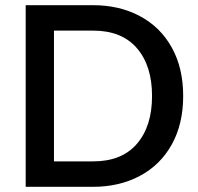

<svg xmlns="http://www.w3.org/2000/svg" viewBox="-20 -720 764 740"><path d="M79 -700H339Q440 -700 519 -658Q598 -616 642 -537Q686 -458 686 -350Q686 -242 642 -163Q598 -84 519 -42Q440 0 339 0H79ZM339 -98Q449 -98 507.5 -165.5Q566 -233 566 -350Q566 -467 507.5 -534.5Q449 -602 339 -602H188V-98Z"/></svg>

Font: Cabin Medium
Style: Regular
Weight: 500
Designer: Pablo Impallari
Foundry: Pablo Impallari. http://www.impallari.com Igino Marini. http://www.ikern.com
Version: Version 2.001